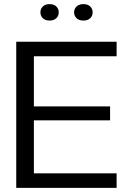

<svg xmlns="http://www.w3.org/2000/svg" viewBox="-20 -915 621 935"><path d="M547.9 0H59.1V-711.9H547.9V-641.1H145V-397H516.1V-329.1H145V-70.8H547.9ZM221.2 -814.9Q200.7 -814.9 188.7 -826.2Q176.8 -837.4 176.8 -855Q176.8 -872.1 188.7 -883.5Q200.7 -895 221.2 -895Q242.2 -895 254.2 -883.5Q266.1 -872.1 266.1 -855Q266.1 -837.4 254.2 -826.2Q242.2 -814.9 221.2 -814.9ZM340.8 -855Q340.8 -872.1 353 -883.5Q365.2 -895 386.2 -895Q407.2 -895 419.2 -883.5Q431.2 -872.1 431.2 -855Q431.2 -837.4 419.2 -826.2Q407.2 -814.9 386.2 -814.9Q365.2 -814.9 353 -826.2Q340.8 -837.4 340.8 -855Z"/></svg>

Font: Creato Display
Style: Regular
Weight: 400
Version: Version 1.000